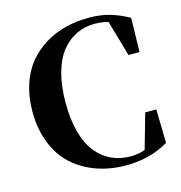

<svg xmlns="http://www.w3.org/2000/svg" viewBox="-114 -870 937 992"><g transform="rotate(-15 354.0 -373.5)"><path d="M664.1 -219.2 668 -39.1Q568.4 20 440.9 20Q356.9 20 285.4 -4.9Q213.9 -29.8 159.4 -77.6Q105 -125.5 74 -201.4Q43 -277.3 43 -374Q43 -452.1 64.5 -517.3Q85.9 -582.5 123.5 -628.2Q161.1 -673.8 212.6 -705.6Q264.2 -737.3 323.7 -752.2Q383.3 -767.1 449.2 -767.1Q510.7 -767.1 560.1 -752.9Q609.4 -738.8 661.1 -710L657.2 -527.8H598.1L543 -719.2Q510.3 -729 470.2 -729Q416.5 -729 371.8 -707.5Q327.1 -686 293 -643.6Q258.8 -601.1 239.5 -532Q220.2 -462.9 220.2 -373Q220.2 -282.7 239.3 -213.9Q258.3 -145 293 -103Q327.6 -61 373 -40Q418.5 -19 474.1 -19Q514.6 -19 551.8 -32.2L605 -219.2Z"/></g></svg>

Font: Noto Serif JP Black
Style: Regular
Weight: 900
Designer: Ryoko NISHIZUKA  (kana & ideographs); Frank Grießhammer (Latin, Greek & Cyrillic); Wenlong ZHANG  (bopomofo); Sandoll Co
Foundry: Adobe Systems Incorporated
Version: Version 1.001;PS 1.001;hotconv 16.6.54;makeotf.lib2.5.65590